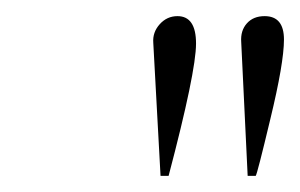

<svg xmlns="http://www.w3.org/2000/svg" viewBox="-20 -677 372 238"><path d="M308 -657Q332 -657 332 -628Q332 -599 315 -529Q299 -462 297 -459H287L279 -625Q278 -639 286 -648Q294 -657 308 -657ZM200 -657Q223 -657 223 -623Q223 -588 189 -459H179L170 -624Q169 -637 178 -647Q187 -657 200 -657Z"/></svg>

Font: #9Slide05 Great Vibes
Style: Regular
Weight: 400
Designer: Robert E. Leuschke
Foundry: Robert E. Leuschke
Version: Version 1.001